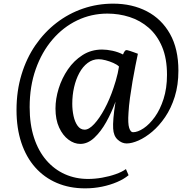

<svg xmlns="http://www.w3.org/2000/svg" viewBox="-20 -779 1061 1052"><path d="M70.5 -176.5Q70.5 -280.5 97.8 -370.2Q125 -460 174.2 -531.5Q223.5 -603 289.8 -654Q356 -705 435 -732Q514 -759 600 -759Q704 -759 784.8 -717Q865.5 -675 911.5 -593.2Q957.5 -511.5 957.5 -392Q957.5 -313 937.5 -249.2Q917.5 -185.5 884.8 -137.5Q852 -89.5 814 -57.5Q776 -25.5 739 -9.2Q702 7 674 7Q647.5 7 624.8 -13.8Q602 -34.5 600 -75Q598.5 -95 601.5 -132Q604.5 -169 613 -222Q591.5 -163 562 -110.2Q532.5 -57.5 496.5 -24Q460.5 9.5 420 9.5Q386.5 9.5 355.2 -13.8Q324 -37 304 -80.2Q284 -123.5 284 -184.5Q284 -237.5 301.5 -294Q319 -350.5 352.2 -399Q385.5 -447.5 432.8 -477.5Q480 -507.5 539.5 -507.5Q565.5 -507.5 596.8 -500.8Q628 -494 654 -480.5Q658 -491.5 663.5 -498.8Q669 -506 677.5 -504Q684.5 -502.5 692 -500Q699.5 -497.5 710 -493.8Q720.5 -490 735.5 -484.5Q730 -458.5 722 -418.8Q714 -379 706.2 -333.8Q698.5 -288.5 692.2 -243.2Q686 -198 684 -160.5Q680 -102 687.8 -78.2Q695.5 -54.5 708.5 -54.5Q734.5 -54.5 766.8 -76Q799 -97.5 828.2 -138Q857.5 -178.5 876.2 -237Q895 -295.5 895 -369Q895 -459 868 -522.8Q841 -586.5 794.8 -626.8Q748.5 -667 690 -685.8Q631.5 -704.5 568.5 -704.5Q480.5 -704.5 403.2 -667.5Q326 -630.5 267.5 -562.2Q209 -494 175.8 -400Q142.5 -306 142.5 -192Q142.5 -97.5 166.5 -24.2Q190.5 49 234 99.2Q277.5 149.5 335.8 175.5Q394 201.5 462.5 201.5Q500 201.5 539.8 194.5Q579.5 187.5 614 175.2Q648.5 163 670 147.5L684.5 181Q659.5 202 621.8 218.2Q584 234.5 539 243.8Q494 253 446 253Q361 253 291.8 223.5Q222.5 194 173 138.2Q123.5 82.5 97 3Q70.5 -76.5 70.5 -176.5ZM376 -210.5Q376 -176 383 -143.5Q390 -111 405.2 -89.8Q420.5 -68.5 444 -68.5Q467.5 -68.5 496.2 -99.5Q525 -130.5 553 -182.5Q581 -234.5 602 -297.5Q608.5 -316.5 614.5 -337Q620.5 -357.5 625 -377.5Q629.5 -397.5 632 -414.5Q621.5 -425 601.2 -434Q581 -443 559 -448.8Q537 -454.5 520.5 -454.5Q487.5 -454.5 460.5 -434.2Q433.5 -414 414.8 -379.5Q396 -345 386 -301.2Q376 -257.5 376 -210.5Z"/></svg>

Font: Merriweather 60pt
Style: Regular
Weight: 400
Version: Version 2.100